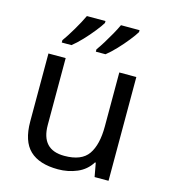

<svg xmlns="http://www.w3.org/2000/svg" viewBox="-114 -857 847 958"><g transform="rotate(15 309.0 -378.0)"><path d="M533 -536V0H461L448 -71H444Q418 -29 372 -9.5Q326 10 274 10Q177 10 128 -36.5Q79 -83 79 -185V-536H168V-191Q168 -63 287 -63Q376 -63 410.5 -113Q445 -163 445 -257V-536ZM488 -756Q478 -739 455 -710Q432 -681 405 -652.5Q378 -624 355 -606H305V-618Q319 -637 335 -663Q351 -689 366.5 -716.5Q382 -744 392 -766H488ZM312 -756Q302 -739 279 -710Q256 -681 229 -652.5Q202 -624 179 -606H129V-618Q150 -647 175 -689.5Q200 -732 216 -766H312Z"/></g></svg>

Font: Noto Serif Ottoman Siyaq
Style: Regular
Weight: 400
Designer: Sérgio Martins
Version: Version 1.005; ttfautohint (v1.8.4.7-5d5b)